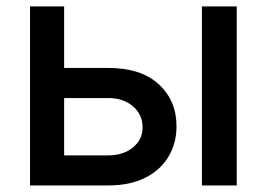

<svg xmlns="http://www.w3.org/2000/svg" viewBox="-20 -565 813 585"><path d="M175.4 -358H309.7Q409.8 -358 463.8 -308.2Q517.8 -258.5 517.8 -180Q517.8 -128.9 493.6 -88.1Q469.5 -47.2 422.9 -23.6Q376.4 0 309.7 0H71.4V-545.5H175.4ZM175.4 -266.3V-91.6H309.7Q355.5 -91.6 384.9 -115.6Q414.4 -139.6 414.4 -176.8Q414.4 -216.3 384.9 -241.3Q355.5 -266.3 309.7 -266.3ZM595.2 0V-545.5H701.3V0Z"/></svg>

Font: Inter Zeller Medium
Style: Regular
Weight: 500
Designer: Rasmus Andersson; Joe Bland
Foundry: zeller
Version: Version 3.015;git-dec3a8cb1